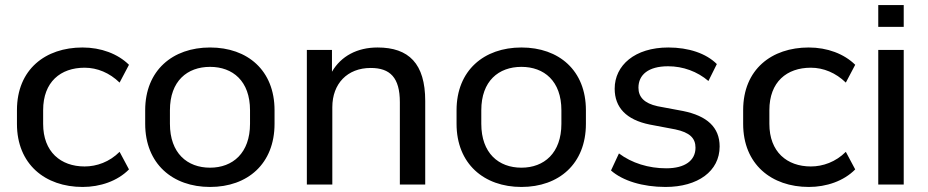

<svg xmlns="http://www.w3.org/2000/svg" viewBox="-20 -739 3715 769"><path d="M311 9.8C380.9 9.8 450.7 -13.7 496.6 -60.5L459 -130.9C418.5 -90.3 367.2 -72.3 318.8 -72.3C223.1 -72.3 152.8 -130.9 152.8 -242.7V-297.9C152.8 -411.1 222.7 -467.8 318.8 -467.8C369.6 -467.8 418.9 -447.3 459 -408.2L496.6 -479.5C452.1 -523.4 384.8 -548.8 310.5 -548.8C162.1 -548.8 47.9 -461.4 47.9 -297.9V-242.7C47.9 -81.5 160.6 9.8 311 9.8Z M821.3 9.8C971.7 9.8 1079.6 -83 1079.6 -243.2V-297.4C1079.6 -457 971.7 -548.8 821.3 -548.8C671.4 -548.8 561.5 -457 561.5 -297.4V-243.2C561.5 -83 671.4 9.8 821.3 9.8ZM821.3 -67.4C730 -67.4 660.6 -125.5 660.6 -243.2V-297.4C660.6 -414.6 730 -471.2 821.3 -471.2C912.1 -471.2 981.4 -414.6 981.4 -297.4V-243.2C981.4 -126 912.1 -67.4 821.3 -67.4Z M1311 0V-309.6C1311 -403.8 1371.1 -466.8 1464.8 -466.8C1542.5 -466.8 1581.5 -428.2 1581.5 -329.6V0H1683.1V-334.5C1683.1 -484.4 1617.2 -548.8 1492.2 -548.8C1411.1 -548.8 1346.2 -514.6 1309.6 -451.7V-539.1H1209V0Z M2068.4 9.8C2218.8 9.8 2326.7 -83 2326.7 -243.2V-297.4C2326.7 -457 2218.8 -548.8 2068.4 -548.8C1918.5 -548.8 1808.6 -457 1808.6 -297.4V-243.2C1808.6 -83 1918.5 9.8 2068.4 9.8ZM2068.4 -67.4C1977.1 -67.4 1907.7 -125.5 1907.7 -243.2V-297.4C1907.7 -414.6 1977.1 -471.2 2068.4 -471.2C2159.2 -471.2 2228.5 -414.6 2228.5 -297.4V-243.2C2228.5 -126 2159.2 -67.4 2068.4 -67.4Z M2645.5 9.8C2774.9 9.8 2862.3 -53.2 2862.3 -152.3C2862.3 -229.5 2811.5 -274.9 2715.8 -294.4L2613.8 -313.5C2560.1 -325.2 2537.1 -350.6 2537.1 -387.7C2537.1 -439 2576.2 -473.6 2655.8 -473.6C2715.8 -473.6 2772.9 -452.6 2817.4 -414.6L2851.1 -482.4C2808.1 -525.4 2737.8 -548.8 2656.7 -548.8C2522.5 -548.8 2441.9 -477.1 2441.9 -383.8C2441.9 -308.6 2488.3 -259.3 2582 -240.2L2685.1 -220.7C2742.2 -208.5 2765.6 -186 2765.6 -147.5C2765.6 -96.2 2723.6 -64.9 2648.4 -64.9C2577.6 -64.9 2510.3 -85.9 2459 -124.5L2427.2 -56.2C2473.6 -15.1 2553.7 9.8 2645.5 9.8Z M3219.7 9.8C3289.6 9.8 3359.4 -13.7 3405.3 -60.5L3367.7 -130.9C3327.1 -90.3 3275.9 -72.3 3227.5 -72.3C3131.8 -72.3 3061.5 -130.9 3061.5 -242.7V-297.9C3061.5 -411.1 3131.3 -467.8 3227.5 -467.8C3278.3 -467.8 3327.6 -447.3 3367.7 -408.2L3405.3 -479.5C3360.8 -523.4 3293.5 -548.8 3219.2 -548.8C3070.8 -548.8 2956.5 -461.4 2956.5 -297.9V-242.7C2956.5 -81.5 3069.3 9.8 3219.7 9.8Z M3599.6 -631.3V-718.8H3497.6V-631.3ZM3599.6 0V-539.1H3497.6V0Z"/></svg>

Font: Winston
Style: Regular
Weight: 400
Designer: Vernon Adams, Kim Jin-seong, David Berlow, Cristiano Sobral
Foundry: The Winston Project Authors
Version: Version 3.004